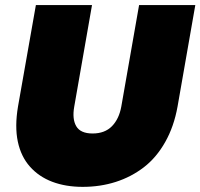

<svg xmlns="http://www.w3.org/2000/svg" viewBox="-20 -728 788 755"><path d="M50.8 -309.1 121.1 -708H341.8L272 -309.1Q263.2 -260.3 279.8 -231.7Q296.4 -203.1 344.2 -203.1Q392.1 -203.1 420.2 -231.7Q448.2 -260.3 457 -309.1L526.9 -708H748L678.2 -309.1Q664.1 -230.5 629.6 -169.4Q595.2 -108.4 545.7 -70.3Q496.1 -32.2 435.3 -12.7Q374.5 6.8 305.2 6.8Q238.3 6.8 185.5 -13.2Q132.8 -33.2 97.7 -72.8Q62.5 -112.3 50 -171.4Q37.6 -230.5 50.8 -309.1Z"/></svg>

Font: SVN-Poppins Black
Style: Italic
Weight: 900
Italic angle: -10°
Designer: Ninad Kale (Devanagari), Jonny Pinhorn (Latin)
Foundry: Indian Type Foundry
Version: Version 3.002 2017